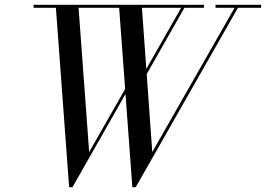

<svg xmlns="http://www.w3.org/2000/svg" viewBox="-20 -770 1108 800"><path d="M531.5 10 475.5 -750H570.5L614.5 -136.5L964.5 -750H978.5L545.5 10ZM268 10 212 -750H306.5L351.5 -136.5L511.5 -417H525L282 10ZM120 -737.5V-750H830V-737.5ZM552 -417 742 -750H755.5L566 -417ZM878 -737.5V-750H1068V-737.5Z"/></svg>

Font: Bodoni Moda 18pt
Style: Italic
Weight: 400
Italic angle: -13°
Designer: Owen Earl
Foundry: indestructible type
Version: Version 2.005